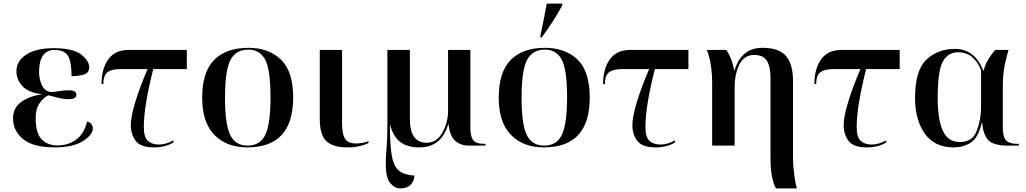

<svg xmlns="http://www.w3.org/2000/svg" viewBox="-20 -816 5750 1076"><path d="M285 10Q390 10 445 -25.5Q500 -61 500 -95Q500 -127 468 -135Q452 -67 407.5 -34Q363 -1 302 -1Q246 -1 213 -35.5Q180 -70 180 -155Q180 -205 201 -236.5Q222 -268 251 -282Q285 -273 312.5 -266.5Q340 -260 364 -260Q408 -260 408 -286Q408 -310 367 -310Q338 -310 310 -305Q282 -300 264 -300Q230 -306 214.5 -339Q199 -372 199 -412Q199 -536 286 -536Q342 -536 361.5 -502Q381 -468 381 -389Q420 -389 450 -398.5Q480 -408 480 -439Q480 -476 434 -511Q388 -546 280 -546Q182 -546 127 -510Q72 -474 72 -416Q72 -372 104 -335Q136 -298 214 -288V-287Q143 -277 98 -244Q53 -211 53 -152Q53 -83 109.5 -36.5Q166 10 285 10Z M843 10Q907 10 952 -18V-29Q909 -6 871 -6Q830 -6 808 -27.5Q786 -49 786 -103Q786 -168 801 -254Q816 -340 839 -429H1027V-536H700Q624 -536 586.5 -483Q549 -430 549 -345H559Q559 -394 583 -411.5Q607 -429 656 -429H807Q764 -329 738.5 -245.5Q713 -162 713 -116Q713 -63 740.5 -26.5Q768 10 843 10Z M1366 10Q1623 10 1623 -269Q1623 -416 1554.5 -482Q1486 -548 1372 -548Q1247 -548 1180 -480Q1113 -412 1113 -269Q1113 -130 1181.5 -60Q1250 10 1366 10ZM1367 0Q1299 0 1270 -60Q1241 -120 1241 -269Q1241 -422 1271.5 -480Q1302 -538 1372 -538Q1436 -538 1466 -482Q1496 -426 1496 -269Q1496 -124 1467.5 -62Q1439 0 1367 0Z M1925 10Q1966 10 1996.5 2.5Q2027 -5 2045 -14V-25Q2012 -12 1975 -12Q1932 -12 1914.5 -37Q1897 -62 1897 -130V-536H1772V-150Q1772 -60 1809 -25Q1846 10 1925 10Z M2224 240Q2261 240 2281 219.5Q2301 199 2303 168Q2246 165 2216 140.5Q2186 116 2175.5 55Q2165 -6 2165 -121Q2181 -55 2220.5 -22.5Q2260 10 2331 10Q2453 10 2492 -120H2494Q2500 -55 2530.5 -27.5Q2561 0 2608 0H2701V-10H2693Q2646 -10 2631 -31.5Q2616 -53 2616 -101V-536H2491V-195Q2491 -131 2459.5 -73.5Q2428 -16 2371 -16Q2277 -16 2277 -150V-536H2151V-147Q2151 -70 2149 -28Q2147 14 2144.5 41Q2142 68 2142 102Q2142 182 2167.5 211Q2193 240 2224 240Z M3028 10Q3285 10 3285 -269Q3285 -416 3216.5 -482Q3148 -548 3034 -548Q2909 -548 2842 -480Q2775 -412 2775 -269Q2775 -130 2843.5 -60Q2912 10 3028 10ZM3029 0Q2961 0 2932 -60Q2903 -120 2903 -269Q2903 -422 2933.5 -480Q2964 -538 3034 -538Q3098 -538 3128 -482Q3158 -426 3158 -269Q3158 -124 3129.5 -62Q3101 0 3029 0ZM3008 -606H3016Q3048 -650 3077 -694.5Q3106 -739 3131 -786V-796H3044Q3036 -752 3027 -705Q3018 -658 3008 -614Z M3654 10Q3718 10 3763 -18V-29Q3720 -6 3682 -6Q3641 -6 3619 -27.5Q3597 -49 3597 -103Q3597 -168 3612 -254Q3627 -340 3650 -429H3838V-536H3511Q3435 -536 3397.5 -483Q3360 -430 3360 -345H3370Q3370 -394 3394 -411.5Q3418 -429 3467 -429H3618Q3575 -329 3549.5 -245.5Q3524 -162 3524 -116Q3524 -63 3551.5 -26.5Q3579 10 3654 10Z M4329 240H4446Q4438 217 4431 162.5Q4424 108 4424 70V-366Q4424 -454 4386 -501Q4348 -548 4253 -548Q4190 -548 4151.5 -514Q4113 -480 4096 -420H4095Q4088 -458 4076.5 -486.5Q4065 -515 4051 -536H3941Q3971 -464 3971 -346V0H4097V-326Q4097 -400 4123.5 -454Q4150 -508 4206 -508Q4259 -508 4278.5 -474Q4298 -440 4298 -384V70Q4298 185 4329 240Z M4838 10Q4902 10 4947 -18V-29Q4904 -6 4866 -6Q4825 -6 4803 -27.5Q4781 -49 4781 -103Q4781 -168 4796 -254Q4811 -340 4834 -429H5022V-536H4695Q4619 -536 4581.5 -483Q4544 -430 4544 -345H4554Q4554 -394 4578 -411.5Q4602 -429 4651 -429H4802Q4759 -329 4733.5 -245.5Q4708 -162 4708 -116Q4708 -63 4735.5 -26.5Q4763 10 4838 10Z M5325 10Q5377 10 5419 -15.5Q5461 -41 5482 -128H5484Q5489 -66 5516.5 -33Q5544 0 5630 0H5690V-10H5679Q5636 -10 5618 -29.5Q5600 -49 5600 -101V-337Q5600 -401 5611 -452.5Q5622 -504 5632 -536H5557Q5537 -512 5520 -486Q5503 -460 5492 -420H5490Q5470 -476 5430 -509Q5390 -542 5332 -542Q5235 -542 5171.5 -481.5Q5108 -421 5108 -267Q5108 -145 5162.5 -67.5Q5217 10 5325 10ZM5360 -20Q5292 -20 5263.5 -84Q5235 -148 5235 -266Q5235 -420 5264 -471.5Q5293 -523 5348 -523Q5400 -523 5432 -492.5Q5464 -462 5478 -422V-217Q5478 -146 5454 -83Q5430 -20 5360 -20Z"/></svg>

Font: Noto Serif Display Semi
Style: Regular
Weight: 600
Designer: Monotype Design Team
Foundry: Monotype Imaging Inc.
Version: Version 1.900